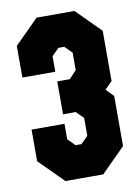

<svg xmlns="http://www.w3.org/2000/svg" viewBox="-81 -755 589 810"><g transform="rotate(-10 214.0 -350.0)"><path d="M133 0 30 -103V-238.5H171V-172L201.5 -141.5H226.5L257 -172V-248.5L226.5 -279H172V-420H226L257 -453.5V-528L226.5 -558.5H201.5L171 -528V-461.5H30V-597L133 -700H295L398 -597V-381.5L366.5 -350L398 -317.5V-103L295 0Z"/></g></svg>

Font: Tourney Condensed Black
Style: Regular
Weight: 900
Width: 3
Designer: Tyler Finck
Foundry: Etcetera Type Co
Version: Version 1.010; ttfautohint (v1.8.3)